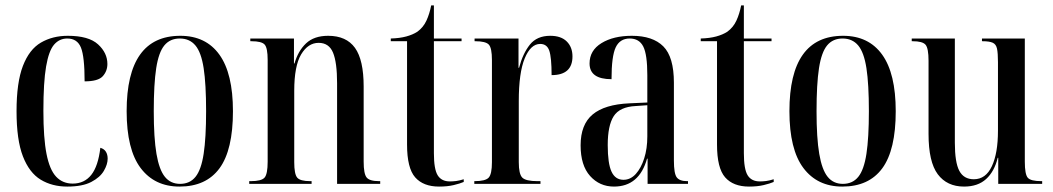

<svg xmlns="http://www.w3.org/2000/svg" viewBox="-20 -678 3884 708"><path d="M228 10Q172 10 130 -15.5Q88 -41 64.5 -101.5Q41 -162 41 -268Q41 -374 64.5 -435Q88 -496 131 -521Q174 -546 230 -546Q307 -546 341.5 -514.5Q376 -483 376 -442Q376 -416 359 -397Q342 -378 292 -378Q292 -469 278.5 -502.5Q265 -536 228 -536Q199 -536 179.5 -513.5Q160 -491 150 -433Q140 -375 140 -269Q140 -169 151.5 -110.5Q163 -52 187 -26.5Q211 -1 248 -1Q291 -1 316.5 -33Q342 -65 350 -133Q364 -129 370.5 -118.5Q377 -108 377 -93Q377 -72 363 -48Q349 -24 316.5 -7Q284 10 228 10Z M642 10Q550 10 498.5 -58.5Q447 -127 447 -268Q447 -546 645 -546Q739 -546 789 -476.5Q839 -407 839 -268Q839 -125 789.5 -57.5Q740 10 642 10ZM644 0Q680 0 701 -26Q722 -52 731 -111Q740 -170 740 -268Q740 -368 731 -426.5Q722 -485 700.5 -510.5Q679 -536 643 -536Q607 -536 586 -510.5Q565 -485 556 -426.5Q547 -368 547 -268Q547 -169 557 -110.5Q567 -52 588 -26Q609 0 644 0Z M899 0V-10H905Q944 -10 955.5 -23Q967 -36 967 -82V-457Q967 -501 956 -513.5Q945 -526 907 -526H903V-536H1064V-444H1066Q1079 -490 1108.5 -518Q1138 -546 1190 -546Q1257 -546 1289 -501.5Q1321 -457 1321 -359V-82Q1321 -37 1332 -23.5Q1343 -10 1378 -10H1382V0H1223V-371Q1223 -448 1208 -484Q1193 -520 1155 -520Q1116 -520 1090.5 -477.5Q1065 -435 1065 -343V-80Q1065 -36 1076 -23Q1087 -10 1124 -10H1129V0Z M1599 10Q1541 10 1511 -24Q1481 -58 1481 -145V-526H1421V-536Q1454 -537 1478 -543.5Q1502 -550 1519 -561Q1541 -577 1552.5 -602Q1564 -627 1570 -658H1580V-536H1682V-526H1580V-113Q1580 -54 1594 -31.5Q1608 -9 1639 -9Q1650 -9 1662 -10.5Q1674 -12 1690 -17V-7Q1676 -1 1653 4.5Q1630 10 1599 10Z M1729 0V-10H1730Q1770 -10 1782 -23Q1794 -36 1794 -80V-457Q1794 -501 1782.5 -513.5Q1771 -526 1732 -526H1730V-536H1892V-428H1894Q1908 -481 1934 -513.5Q1960 -546 2009 -546Q2049 -546 2070 -525Q2091 -504 2091 -470Q2091 -401 2014 -401Q2014 -466 2005.5 -491Q1997 -516 1972 -516Q1937 -516 1915 -463Q1893 -410 1893 -305V-80Q1893 -36 1906 -23Q1919 -10 1962 -10H1973V0Z M2244 10Q2191 10 2156 -29Q2121 -68 2121 -142Q2121 -219 2165.5 -256Q2210 -293 2301 -297L2367 -300V-401Q2367 -477 2352 -506.5Q2337 -536 2302 -536Q2266 -536 2250.5 -503.5Q2235 -471 2235 -386Q2154 -386 2154 -444Q2154 -492 2198 -519Q2242 -546 2310 -546Q2387 -546 2426 -507Q2465 -468 2465 -373V-86Q2465 -38 2475.5 -24Q2486 -10 2514 -10H2517V0H2368V-93H2366Q2337 10 2244 10ZM2279 -15Q2305 -15 2324.5 -36.5Q2344 -58 2355.5 -94Q2367 -130 2367 -175V-290L2324 -287Q2265 -284 2243 -249.5Q2221 -215 2221 -143Q2221 -75 2235 -45Q2249 -15 2279 -15Z M2742 10Q2684 10 2654 -24Q2624 -58 2624 -145V-526H2564V-536Q2597 -537 2621 -543.5Q2645 -550 2662 -561Q2684 -577 2695.5 -602Q2707 -627 2713 -658H2723V-536H2825V-526H2723V-113Q2723 -54 2737 -31.5Q2751 -9 2782 -9Q2793 -9 2805 -10.5Q2817 -12 2833 -17V-7Q2819 -1 2796 4.5Q2773 10 2742 10Z M3086 10Q2994 10 2942.5 -58.5Q2891 -127 2891 -268Q2891 -546 3089 -546Q3183 -546 3233 -476.5Q3283 -407 3283 -268Q3283 -125 3233.5 -57.5Q3184 10 3086 10ZM3088 0Q3124 0 3145 -26Q3166 -52 3175 -111Q3184 -170 3184 -268Q3184 -368 3175 -426.5Q3166 -485 3144.5 -510.5Q3123 -536 3087 -536Q3051 -536 3030 -510.5Q3009 -485 3000 -426.5Q2991 -368 2991 -268Q2991 -169 3001 -110.5Q3011 -52 3032 -26Q3053 0 3088 0Z M3535 10Q3472 10 3438 -35.5Q3404 -81 3404 -184V-454Q3404 -500 3393 -513Q3382 -526 3345 -526H3342V-536H3501V-152Q3501 -79 3517.5 -48Q3534 -17 3571 -17Q3615 -17 3637.5 -65Q3660 -113 3660 -196V-449Q3660 -482 3656.5 -498.5Q3653 -515 3640.5 -520.5Q3628 -526 3603 -526H3601V-536H3759V-82Q3759 -35 3770 -22.5Q3781 -10 3820 -10H3823V0H3661V-96H3659Q3647 -46 3616.5 -18Q3586 10 3535 10Z"/></svg>

Font: Noto Serif Display ExtraCondensed Medium
Style: Regular
Weight: 500
Width: 2
Designer: Monotype Design Team
Foundry: Monotype Imaging Inc.
Version: Version 2.009